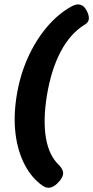

<svg xmlns="http://www.w3.org/2000/svg" viewBox="-20 -779 432 890"><path d="M197 -334Q179 -220 193 -139Q207 -58 253 -14Q270 3 272.5 19.5Q275 36 258 58L254 62Q238 82 218.5 89Q199 96 179 83Q127 47 94.5 -15.5Q62 -78 52 -159Q42 -240 57 -334Q72 -428 108 -509Q144 -590 196.5 -652.5Q249 -715 313 -750Q337 -763 354.5 -756.5Q372 -750 382 -729L384 -725Q394 -704 391.5 -689Q389 -674 373 -665Q306 -624 261.5 -540Q217 -456 197 -334Z"/></svg>

Font: Winky Sans SemiBold
Style: Italic
Weight: 600
Italic angle: -8.97852°
Designer: Simon Atzbach
Foundry: typofactur
Version: Version 1.205